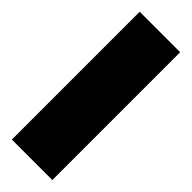

<svg xmlns="http://www.w3.org/2000/svg" viewBox="-270 -762 872 872"><g transform="rotate(45 166.0 -326.5)"><path d="M296 84H36V-737H296Z"/></g></svg>

Font: ChangwonDangamAsac Bold
Style: Regular
Weight: 700
Designer: Choi Chi-young, Lee Youngbeen, Kim Jungjin, Yoon Jihee, Han Dohee
Foundry: YoonDesign Inc.
Version: Version 1.010;Build 20210623